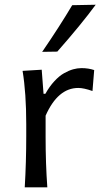

<svg xmlns="http://www.w3.org/2000/svg" viewBox="-20 -798 446 818"><path d="M224.1 -578.1 159.7 -577.1Q233.9 -685.5 287.6 -775.9L387.7 -777.8Q325.7 -693.4 224.1 -578.1ZM181.6 0H85.4Q91.8 -106.4 91.8 -219.2V-269Q91.8 -401.9 76.2 -496.1L157.7 -501L165.5 -398.4H173.3Q190.9 -429.7 211.7 -452.1Q232.4 -474.6 252.9 -486.1Q273.4 -497.6 291.5 -502.7Q309.6 -507.8 327.1 -507.8Q356.9 -507.8 381.3 -499.5L374 -410.2Q336.9 -423.3 313.5 -423.3Q226.6 -423.3 174.3 -305.2V-215.3Q174.3 -100.6 181.6 0Z"/></svg>

Font: Commissioner Flair
Style: Regular
Weight: 400
Designer: Kostas Bartsokas
Foundry: Kostas Bartsokas
Version: Version 1.000